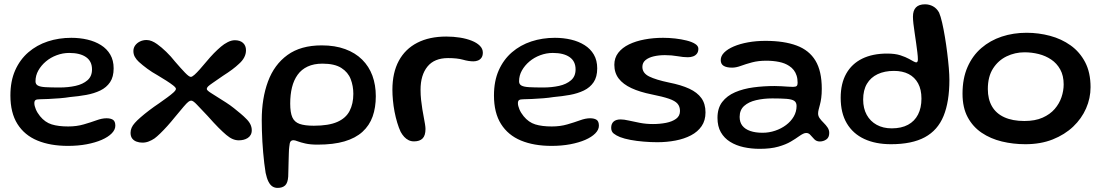

<svg xmlns="http://www.w3.org/2000/svg" viewBox="-20 -660 5255 914"><path d="M303.5 34.5Q219.5 34.5 158 9Q96.5 -16.5 63 -69.8Q29.5 -123 29.5 -205.5Q29.5 -274 52.2 -325.2Q75 -376.5 115 -411Q155 -445.5 207.5 -462.8Q260 -480 319.5 -480Q360 -480 396.2 -471.5Q432.5 -463 460.8 -445.2Q489 -427.5 505 -400Q521 -372.5 521 -334.5Q521 -294 504 -268.8Q487 -243.5 457.5 -229.2Q428 -215 390.8 -208.2Q353.5 -201.5 313 -198Q292.5 -194.5 264.5 -192.2Q236.5 -190 210.2 -188.8Q184 -187.5 169.5 -187.5Q154.5 -187.5 149 -183.5Q143.5 -179.5 143.5 -169Q143.5 -156.5 150.5 -139.8Q157.5 -123 170.5 -107Q194.5 -77.5 226.2 -67.8Q258 -58 304.5 -58Q345 -58 378.5 -67.8Q412 -77.5 438.8 -87.2Q465.5 -97 487 -97Q506.5 -97 517.8 -89.8Q529 -82.5 529 -61.5Q529 -42.5 511.8 -25Q494.5 -7.5 464 5.8Q433.5 19 392.5 26.8Q351.5 34.5 303.5 34.5ZM264 -243.5Q304.5 -243.5 339.5 -251.2Q374.5 -259 396.2 -277.8Q418 -296.5 418 -329.5Q418 -368.5 389.5 -388.2Q361 -408 309.5 -408Q279 -408 250 -397.2Q221 -386.5 198.5 -367.5Q176 -348.5 162.5 -324.5Q149 -300.5 149 -273Q149 -259 160.2 -252.8Q171.5 -246.5 196.8 -245Q222 -243.5 264 -243.5Z M658 19Q643 19 630 14.2Q617 9.5 609.2 -0.8Q601.5 -11 601.5 -28Q601.5 -40 606.5 -51.8Q611.5 -63.5 622 -75Q631 -85.5 649 -101.2Q667 -117 690 -134.5Q713 -152 737 -168Q757.5 -182.5 775.8 -195.8Q794 -209 805.8 -219.8Q817.5 -230.5 817.5 -237Q817.5 -243 804.5 -253.2Q791.5 -263.5 771.5 -276.2Q751.5 -289 729.5 -302Q704 -316 681 -333Q658 -350 641 -365.5Q629.5 -376 622.2 -388.8Q615 -401.5 615 -417Q615 -432 623.5 -443.8Q632 -455.5 646.2 -462.5Q660.5 -469.5 677.5 -469.5Q690.5 -469.5 703 -464.2Q715.5 -459 728 -450Q748.5 -435.5 771.2 -413.5Q794 -391.5 813.5 -366.5Q841.5 -334 860.8 -314Q880 -294 888.5 -294Q894.5 -294 905.8 -304Q917 -314 931 -329.8Q945 -345.5 959.5 -363Q982 -390 998.5 -406.8Q1015 -423.5 1032 -438Q1046.5 -450.5 1064.2 -459.5Q1082 -468.5 1098 -468.5Q1122.5 -468.5 1136.8 -455.8Q1151 -443 1151 -420.5Q1151 -403 1142.5 -386.8Q1134 -370.5 1117.5 -356Q1104.5 -343.5 1085.5 -329.2Q1066.5 -315 1042 -299.5Q1009.5 -277 992.8 -265.5Q976 -254 970.2 -248.2Q964.5 -242.5 964.5 -236Q964.5 -229.5 986.5 -216Q1008.5 -202.5 1056 -172Q1075.5 -159.5 1093.5 -145.2Q1111.5 -131 1126.5 -118.2Q1141.5 -105.5 1149.5 -97Q1164.5 -83 1171.5 -69Q1178.5 -55 1178.5 -40Q1178.5 -27 1173.2 -17.8Q1168 -8.5 1158.8 -2.8Q1149.5 3 1138.8 5.5Q1128 8 1117 8Q1102 8 1087.8 2Q1073.5 -4 1057.5 -17.5Q1042 -30.5 1020.2 -52.2Q998.5 -74 967.5 -109Q935 -143 917.2 -162Q899.5 -181 890 -181Q884 -181 876.5 -175.2Q869 -169.5 854.2 -152.2Q839.5 -135 811 -100.5Q795 -80.5 776.8 -60.2Q758.5 -40 742.5 -24.5Q726.5 -9 715.5 -1Q703 7.5 688.5 13.2Q674 19 658 19Z M1301.5 234.5Q1287.5 234.5 1276.8 227.5Q1266 220.5 1258 204.8Q1250 189 1244.5 163Q1241 141.5 1238 116.8Q1235 92 1232.8 66.2Q1230.5 40.5 1229 13.8Q1227.5 -13 1226.8 -38.5Q1226 -64 1226 -88Q1226 -192 1255.8 -272.2Q1285.5 -352.5 1348.5 -398.2Q1411.5 -444 1511.5 -444Q1575 -444 1623.2 -426.2Q1671.5 -408.5 1704 -376.2Q1736.5 -344 1752.8 -299.8Q1769 -255.5 1769 -202Q1769 -148 1753.8 -105.2Q1738.5 -62.5 1705.5 -32.5Q1672.5 -2.5 1620 13Q1567.5 28.5 1492 28.5Q1457 28.5 1434 23.2Q1411 18 1397.5 12.8Q1384 7.5 1377.5 7.5Q1368 7.5 1363.2 13.5Q1358.5 19.5 1357 39.5Q1355.5 49.5 1355 68.8Q1354.5 88 1353.8 110.2Q1353 132.5 1352.8 151.5Q1352.5 170.5 1352 180.5Q1350 211 1337.2 222.8Q1324.5 234.5 1301.5 234.5ZM1474 -61.5Q1544.5 -61.5 1585.5 -79.5Q1626.5 -97.5 1644.2 -131.8Q1662 -166 1662 -213.5Q1662 -250.5 1649.5 -283.2Q1637 -316 1605 -336.5Q1573 -357 1515 -357Q1474 -357 1444.5 -343.2Q1415 -329.5 1396.8 -304Q1378.5 -278.5 1370 -244Q1361.5 -209.5 1361.5 -167Q1361.5 -124.5 1371.5 -101.8Q1381.5 -79 1406.2 -70.2Q1431 -61.5 1474 -61.5Z M1951 13Q1936.5 13 1925 7.2Q1913.5 1.5 1904.2 -8.5Q1895 -18.5 1887.5 -32Q1878.5 -51 1871 -76Q1863.5 -101 1858.2 -128.2Q1853 -155.5 1850.5 -182.5Q1848 -209.5 1848 -232.5Q1848 -314 1878.5 -370.5Q1909 -427 1966.5 -456.5Q2024 -486 2104.5 -486Q2138.5 -486 2169.8 -481Q2201 -476 2225.5 -466.2Q2250 -456.5 2264.2 -442.2Q2278.5 -428 2278.5 -409.5Q2278.5 -394.5 2272 -385.2Q2265.5 -376 2255.2 -372Q2245 -368 2234 -368Q2211 -368 2183.8 -375.8Q2156.5 -383.5 2113 -383.5Q2047.5 -383.5 2014.8 -343Q1982 -302.5 1982 -233Q1982 -208 1984.5 -184.8Q1987 -161.5 1990.5 -140.2Q1994 -119 1997.5 -101Q2001 -83 2003.2 -69Q2005.5 -55 2005.5 -46Q2005.5 -15 1991.8 -1Q1978 13 1951 13Z M2605.5 34.5Q2521.5 34.5 2460 9Q2398.5 -16.5 2365 -69.8Q2331.5 -123 2331.5 -205.5Q2331.5 -274 2354.2 -325.2Q2377 -376.5 2417 -411Q2457 -445.5 2509.5 -462.8Q2562 -480 2621.5 -480Q2662 -480 2698.2 -471.5Q2734.5 -463 2762.8 -445.2Q2791 -427.5 2807 -400Q2823 -372.5 2823 -334.5Q2823 -294 2806 -268.8Q2789 -243.5 2759.5 -229.2Q2730 -215 2692.8 -208.2Q2655.5 -201.5 2615 -198Q2594.5 -194.5 2566.5 -192.2Q2538.5 -190 2512.2 -188.8Q2486 -187.5 2471.5 -187.5Q2456.5 -187.5 2451 -183.5Q2445.5 -179.5 2445.5 -169Q2445.5 -156.5 2452.5 -139.8Q2459.5 -123 2472.5 -107Q2496.5 -77.5 2528.2 -67.8Q2560 -58 2606.5 -58Q2647 -58 2680.5 -67.8Q2714 -77.5 2740.8 -87.2Q2767.5 -97 2789 -97Q2808.5 -97 2819.8 -89.8Q2831 -82.5 2831 -61.5Q2831 -42.5 2813.8 -25Q2796.5 -7.5 2766 5.8Q2735.5 19 2694.5 26.8Q2653.5 34.5 2605.5 34.5ZM2566 -243.5Q2606.5 -243.5 2641.5 -251.2Q2676.5 -259 2698.2 -277.8Q2720 -296.5 2720 -329.5Q2720 -368.5 2691.5 -388.2Q2663 -408 2611.5 -408Q2581 -408 2552 -397.2Q2523 -386.5 2500.5 -367.5Q2478 -348.5 2464.5 -324.5Q2451 -300.5 2451 -273Q2451 -259 2462.2 -252.8Q2473.5 -246.5 2498.8 -245Q2524 -243.5 2566 -243.5Z M3109 17Q3078 17 3044.5 14.2Q3011 11.5 2981.5 6Q2952 0.5 2931.5 -7.5Q2913 -15 2901.2 -24.5Q2889.5 -34 2889.5 -51.5Q2889.5 -71 2901 -81.2Q2912.5 -91.5 2934.5 -91.5Q2950 -91.5 2973.2 -86.2Q2996.5 -81 3026 -75.2Q3055.5 -69.5 3088.5 -69.5Q3121 -69.5 3150.5 -75.2Q3180 -81 3198.5 -94.5Q3217 -108 3217 -131.5Q3217 -153 3205.2 -166.5Q3193.5 -180 3164.5 -190Q3135.5 -200 3083 -210.5Q3025.5 -222 2985.8 -240.5Q2946 -259 2925.2 -286.2Q2904.5 -313.5 2904.5 -351.5Q2904.5 -384.5 2923.2 -408.8Q2942 -433 2974.5 -448.8Q3007 -464.5 3048.8 -472.2Q3090.5 -480 3136.5 -480Q3164.5 -480 3193.8 -476.8Q3223 -473.5 3248.2 -467.2Q3273.5 -461 3289 -451.2Q3304.5 -441.5 3304.5 -428Q3304.5 -413.5 3297.5 -404.5Q3290.5 -395.5 3279.2 -391.5Q3268 -387.5 3254.5 -387.5Q3233 -387.5 3205.2 -392.5Q3177.5 -397.5 3145 -397.5Q3116.5 -397.5 3092 -391.8Q3067.5 -386 3052.8 -373.8Q3038 -361.5 3038 -341.5Q3038 -312 3070.2 -296Q3102.5 -280 3165 -267Q3223 -255.5 3261.2 -237.8Q3299.5 -220 3319 -192.8Q3338.5 -165.5 3338.5 -125Q3338.5 -86.5 3320 -59.5Q3301.5 -32.5 3269.5 -15.8Q3237.5 1 3196 9Q3154.5 17 3109 17Z M3596.5 48.5Q3556 48.5 3519.8 40.5Q3483.5 32.5 3455.5 15Q3427.5 -2.5 3411.5 -30.5Q3395.5 -58.5 3395.5 -99Q3395.5 -145 3418 -174.5Q3440.5 -204 3479.2 -220.8Q3518 -237.5 3566.5 -244Q3615 -250.5 3667 -250.5Q3683 -250.5 3699.5 -249.5Q3716 -248.5 3730.8 -247.5Q3745.5 -246.5 3755 -246.5Q3768 -246.5 3772.5 -250.8Q3777 -255 3777 -265.5Q3777 -285 3772.2 -300Q3767.5 -315 3758.5 -326.5Q3749.5 -338 3737 -346Q3717 -359.5 3688.8 -365.2Q3660.5 -371 3628 -371Q3589.5 -371 3559.8 -363Q3530 -355 3507 -346.5Q3484 -338 3465 -338Q3439 -338 3425 -346.5Q3411 -355 3411 -374Q3411 -393.5 3427.5 -410Q3444 -426.5 3473.2 -439Q3502.5 -451.5 3541.2 -458.5Q3580 -465.5 3624 -465.5Q3712.5 -465.5 3772.2 -443.2Q3832 -421 3862 -371.2Q3892 -321.5 3892 -237.5Q3892 -212.5 3889.5 -194Q3887 -175.5 3883.2 -161.8Q3879.5 -148 3877 -138Q3874.5 -128 3874.5 -119.5Q3874.5 -107.5 3882.2 -96.8Q3890 -86 3900.8 -75.5Q3911.5 -65 3919.5 -53.2Q3927.5 -41.5 3927.5 -27Q3927.5 -5.5 3913.5 4Q3899.5 13.5 3882.5 13.5Q3867 13.5 3856.8 3.2Q3846.5 -7 3838.2 -17Q3830 -27 3818 -27Q3811 -27 3802.8 -23Q3794.5 -19 3782.5 -10.5Q3767.5 0.5 3744.2 14.2Q3721 28 3685 38.2Q3649 48.5 3596.5 48.5ZM3610 -28Q3641 -28 3670 -37.8Q3699 -47.5 3722 -64.8Q3745 -82 3758.5 -105.2Q3772 -128.5 3772 -155.5Q3772 -172.5 3760.8 -180Q3749.5 -187.5 3724 -189.5Q3698.5 -191.5 3656.5 -191.5Q3615 -191.5 3579.5 -183.2Q3544 -175 3522.5 -155.8Q3501 -136.5 3501 -103.5Q3501 -78 3514 -61.5Q3527 -45 3551.5 -36.5Q3576 -28 3610 -28Z M4221.5 26.5Q4148 26.5 4094.2 1.5Q4040.5 -23.5 4011.2 -72.8Q3982 -122 3982 -194.5Q3982 -262.5 4008.5 -309.5Q4035 -356.5 4084.5 -380.8Q4134 -405 4203 -405Q4241 -405 4266.2 -396.8Q4291.5 -388.5 4307.5 -379.5Q4319 -373 4328.2 -368Q4337.5 -363 4341.5 -363Q4349.5 -363 4349.5 -377.5Q4349.5 -390.5 4347 -410.8Q4344.5 -431 4341.2 -455Q4338 -479 4334.2 -503Q4330.5 -527 4328.2 -547.5Q4326 -568 4326 -580.5Q4326 -639.5 4383.5 -639.5Q4404 -639.5 4421.8 -629.8Q4439.5 -620 4450.5 -600Q4458 -582.5 4465 -552Q4472 -521.5 4478.2 -484Q4484.5 -446.5 4489.2 -408Q4494 -369.5 4496.8 -336Q4499.5 -302.5 4499.5 -279.5Q4499.5 -176 4471.8 -108Q4444 -40 4382.8 -6.8Q4321.5 26.5 4221.5 26.5ZM4225 -49Q4271 -49 4302.5 -66Q4334 -83 4350.2 -114.8Q4366.5 -146.5 4366.5 -190.5Q4366.5 -234 4350.5 -263.2Q4334.5 -292.5 4305.5 -307.5Q4276.5 -322.5 4235.5 -322.5Q4191 -322.5 4158 -307Q4125 -291.5 4107 -261.2Q4089 -231 4089 -186Q4089 -144 4106 -113.2Q4123 -82.5 4153.5 -65.8Q4184 -49 4225 -49Z M4861 26.5Q4803 26.5 4749.2 13.5Q4695.5 0.5 4653.2 -28Q4611 -56.5 4586.5 -102.2Q4562 -148 4562 -214Q4562 -286.5 4585.8 -340.8Q4609.5 -395 4651.5 -431.2Q4693.5 -467.5 4748.8 -485.8Q4804 -504 4867 -504Q4924 -504 4978.5 -489.5Q5033 -475 5076.5 -444Q5120 -413 5145.8 -363.8Q5171.5 -314.5 5171.5 -245Q5171.5 -192.5 5150.2 -144Q5129 -95.5 5088.8 -57.2Q5048.5 -19 4991.2 3.8Q4934 26.5 4861 26.5ZM4856.5 -84Q4907.5 -84 4943 -99.8Q4978.5 -115.5 5000.8 -141.2Q5023 -167 5033.2 -197.5Q5043.5 -228 5043.5 -258Q5043.5 -300 5027.2 -329.2Q5011 -358.5 4984.2 -376.5Q4957.5 -394.5 4924.5 -402.8Q4891.5 -411 4857 -411Q4812 -411 4772 -391.8Q4732 -372.5 4707.2 -333.8Q4682.5 -295 4682.5 -236Q4682.5 -188 4702.2 -153.8Q4722 -119.5 4761 -101.8Q4800 -84 4856.5 -84Z"/></svg>

Font: Gluten
Style: Regular
Weight: 400
Designer: Tyler Finck
Foundry: Etcetera Type Company
Version: Version 1.300